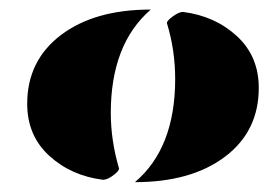

<svg xmlns="http://www.w3.org/2000/svg" viewBox="-20 -716 554 396"><path d="M291 -696.3Q208.5 -625 208.5 -482.9Q208.5 -426.3 225.6 -368.2Q225.1 -362.8 213.1 -354Q201.2 -345.2 192.4 -345.2Q126.5 -353.5 81.3 -395Q36.1 -436.5 36.1 -502Q36.1 -590.8 105.5 -643.6Q174.8 -696.3 291 -696.3ZM258.3 -340.3Q341.3 -410.6 341.3 -553.2Q341.3 -612.8 324.2 -668.5Q324.2 -673.3 336.7 -682.4Q349.1 -691.4 357.4 -691.4Q423.3 -683.1 468.5 -641.6Q513.7 -600.1 513.7 -534.7Q513.7 -445.3 444.1 -392.8Q374.5 -340.3 258.3 -340.3Z"/></svg>

Font: Emblema One
Style: Regular
Weight: 400
Designer: Riccardo De Franceschi
Foundry: Riccardo De Franceschi
Version: Version 1.003